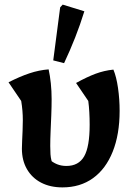

<svg xmlns="http://www.w3.org/2000/svg" viewBox="-20 -804 577 833"><path d="M251 9Q198 9 158.5 -11.5Q119 -32 97 -70Q75 -108 75 -159Q75 -171 76 -192Q77 -213 78 -237.5Q79 -262 79 -283Q79 -324 72 -366L17 -447Q66 -472 108 -486Q150 -500 191 -503Q197 -476 200.5 -442.5Q204 -409 204 -374Q204 -341 202.5 -304.5Q201 -268 199.5 -233.5Q198 -199 198 -171Q198 -149 199 -135Q200 -121 203 -109Q206 -97 212 -83L191 -115Q209 -99 227.5 -91.5Q246 -84 268 -84Q321 -84 345 -125.5Q369 -167 369 -263Q369 -290 367.5 -317Q366 -344 363 -366L310 -444Q357 -470 394.5 -484Q432 -498 472 -502Q485 -471 492 -422.5Q499 -374 499 -323Q499 -221 469 -146Q439 -71 383.5 -31Q328 9 251 9ZM258 -530 211 -542 241 -772 252 -784 346 -755Q328 -697 306 -641Q284 -585 258 -530Z"/></svg>

Font: Piazzolla 24pt
Style: Bold
Weight: 700
Designer: Juan Pablo del Peral
Foundry: Huerta Tipografica
Version: Version 2.005